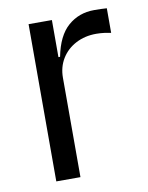

<svg xmlns="http://www.w3.org/2000/svg" viewBox="-68 -605 505 656"><g transform="rotate(-10 184.0 -277.0)"><path d="M74.6 0V-545.5H155.5V-416.9H161.2Q175.1 -488.3 212.7 -521.1Q250.4 -554 303.3 -554Q327.4 -554 347.3 -552.6V-467.3Q339.8 -469.1 325.1 -471.1Q310.4 -473 296.2 -473Q256.7 -473 225.3 -456.5Q193.9 -440 176.1 -410.9Q158.4 -381.7 158.4 -345.2V0Z"/></g></svg>

Font: Riot Sans
Style: Regular
Weight: 400
Designer: Rasmus Andersson
Foundry: rsms
Version: Version 4.001